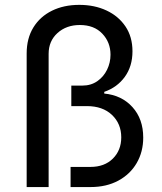

<svg xmlns="http://www.w3.org/2000/svg" viewBox="-20 -757 656 777"><path d="M87.9 0V-540.5Q87.9 -601.6 115 -645.8Q142.1 -689.9 190.2 -713.6Q238.3 -737.3 300.8 -737.3Q362.3 -737.3 410.9 -714.6Q459.5 -691.9 487.8 -649.9Q516.1 -607.9 516.1 -549.3Q516.1 -488.8 485.1 -446Q454.1 -403.3 401.9 -385.3V-378.4Q472.7 -371.6 516.1 -323.5Q559.6 -275.4 559.6 -200.2Q559.6 -142.6 533.2 -97.2Q506.8 -51.8 458.7 -25.9Q410.6 0 346.2 0H265.6V-81.5H346.2Q402.8 -81.5 436.8 -115.2Q470.7 -148.9 470.7 -201.2Q470.7 -256.3 433.1 -292Q395.5 -327.6 331.5 -327.6H268.6V-410.6H313Q348.1 -410.6 373.8 -428.5Q399.4 -446.3 413.3 -474.9Q427.2 -503.4 427.2 -535.6Q427.2 -585.9 394 -620.8Q360.8 -655.8 303.2 -655.8Q248.5 -655.8 212.6 -623.3Q176.8 -590.8 176.8 -539.1V0Z"/></svg>

Font: Inter-Regular
Style: Regular
Weight: 400
Designer: Rasmus Andersson
Foundry: rsms
Version: Version 4.000;git-a52131595